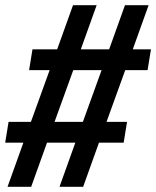

<svg xmlns="http://www.w3.org/2000/svg" viewBox="-46 -737 601 739"><path d="M-17 -18 44 -188H-26L-13 -268H73L145 -467H66L79 -547H174L235 -717H326L265 -547H374L435 -717H526L465 -547H535L522 -467H436L364 -268H443L430 -188H335L274 -18H183L244 -188H135L74 -18ZM164 -268H273L345 -467H236Z"/></svg>

Font: Iosevka SS04 Medium
Style: Italic
Weight: 500
Italic angle: -9°
Monospace: yes
Designer: Belleve Invis
Foundry: Belleve Invis
Version: Version 19.0.0; ttfautohint (v1.8.4)